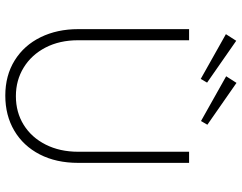

<svg xmlns="http://www.w3.org/2000/svg" viewBox="-114 -790 913 725"><g transform="rotate(90 342.5 -427.5)"><path d="M90 -266V-685H132V-266Q132 -196 159.5 -143Q187 -90 235 -60.5Q283 -31 343 -31Q404 -31 451.5 -60.5Q499 -90 526 -143.5Q553 -197 553 -266V-685H595V-266Q595 -183 563 -121Q531 -59 473.5 -25Q416 9 341 9Q265 9 208 -26.5Q151 -62 120.5 -124.5Q90 -187 90 -266ZM109 -824 134 -863 292 -753 278 -729ZM268 -825 293 -864 451 -754 437 -730Z"/></g></svg>

Font: Bellota Text Light
Style: Regular
Weight: 300
Designer: Kemie Guaida
Foundry: Kemie Guaida
Version: Version 4.001